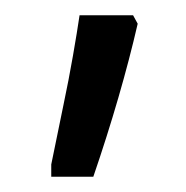

<svg xmlns="http://www.w3.org/2000/svg" viewBox="-20 -834 243 251"><path d="M47 -603H102C126 -673 146 -742 160 -803L154 -814H84C80 -787 72 -739 63 -697L47 -619Z"/></svg>

Font: Noto Serif Armenian ExtraCondensed SemiBold
Style: Regular
Weight: 600
Width: 2
Designer: Monotype Design Team
Foundry: Monotype Imaging Inc.
Version: Version 2.008